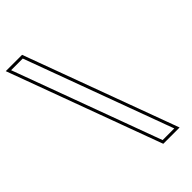

<svg xmlns="http://www.w3.org/2000/svg" viewBox="-455 -826 932 932"><g transform="rotate(-45 11.0 -360.0)"><path d="M-177.1 -700 -191.9 -740H-111.9L-97.1 -700L153.6 -20L168.4 20H88.4L73.6 -20ZM-213.4 -755 77.9 35H189.9L-101.4 -755Z"/></g></svg>

Font: Nordica Plus
Style: NordicaClassicLightOpOblOl
Weight: 300
Version: Version 1.01